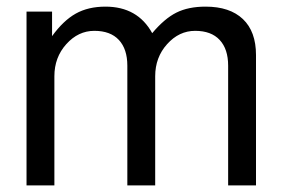

<svg xmlns="http://www.w3.org/2000/svg" viewBox="-20 -559 852 579"><path d="M60 -524H137V-450Q171 -497 208.5 -518Q246 -539 298 -539Q395 -539 439 -459Q476 -503 512 -521Q548 -539 600 -539Q673 -539 712.5 -501.5Q752 -464 752 -393V0H668V-361Q668 -411 642.5 -438.5Q617 -466 568.5 -466Q520 -466 484 -426Q448 -386 448 -329V0H364V-361Q364 -411 338.5 -438.5Q313 -466 264.5 -466Q216 -466 180 -426Q144 -386 144 -329V0H60Z"/></svg>

Font: Autonym
Style: Regular
Weight: 500
Version: Version 1.0.20131126